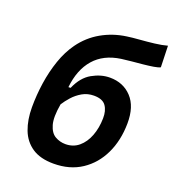

<svg xmlns="http://www.w3.org/2000/svg" viewBox="-136 -847 871 962"><g transform="rotate(20 299.5 -366.5)"><path d="M257.8 9.8Q187 9.8 143.3 -19.5Q99.6 -48.8 79.8 -100.6Q60.1 -152.3 60.1 -219.2Q60.1 -284.2 69.8 -349.9Q79.6 -415.5 100.1 -474.9Q120.6 -534.2 153.3 -579.6Q194.3 -636.7 254.4 -670.9Q314.5 -705.1 385.3 -714.8Q412.1 -718.8 450.7 -721.7Q489.3 -724.6 528.3 -729.2Q567.4 -733.9 595.2 -741.7L598.6 -627.9Q587.9 -622.1 564 -618.2Q540 -614.3 510.5 -611.3Q481 -608.4 450.9 -605.7Q420.9 -603 397.5 -599.6Q307.6 -586.9 257.6 -529.5Q207.5 -472.2 197.3 -376L209 -376.5Q236.3 -439.5 283.2 -465.8Q330.1 -492.2 377.4 -492.2Q448.7 -492.2 493.7 -444.1Q538.6 -396 537.6 -305.7Q536.6 -215.3 502.7 -144Q468.8 -72.8 406.5 -31.5Q344.2 9.8 257.8 9.8ZM280.3 -102.5Q321.8 -102.5 351.3 -127.4Q380.9 -152.3 397 -194.3Q413.1 -236.3 414.1 -288.1Q415 -328.6 397.2 -354.2Q379.4 -379.9 333 -379.9Q298.8 -379.9 271.2 -364Q243.7 -348.1 223.4 -325.4Q203.1 -302.7 189.9 -281.7Q177.2 -209.5 188.5 -170.7Q199.7 -131.8 225.1 -117.2Q250.5 -102.5 280.3 -102.5Z"/></g></svg>

Font: Cascadia Mono NF SemiBold
Style: Italic
Weight: 600
Italic angle: -10°
Monospace: yes
Designer: Aaron Bell
Foundry: Saja Typeworks
Version: Version 2404.023; ttfautohint (v1.8.4)